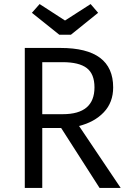

<svg xmlns="http://www.w3.org/2000/svg" viewBox="-20 -925 640 945"><path d="M426 -905 463 -862 329 -754H272L137 -862L175 -905L300 -824ZM537 -495Q537 -421 491 -372.5Q445 -324 369 -305L574 0H470L281 -295H188V0H102V-689H278Q537 -689 537 -495ZM445 -495Q445 -561 407 -590Q369 -619 288 -619H188V-363H289Q445 -363 445 -495Z"/></svg>

Font: Fira Mono
Style: Regular
Weight: 400
Designer: Carrois Corporate & Edenspiekermann AG
Foundry: Carrois Corporate GbR & Edenspiekermann AG
Version: Version 3.206;PS 003.206;hotconv 1.0.70;makeotf.lib2.5.58329